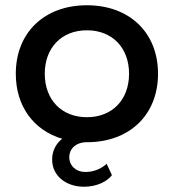

<svg xmlns="http://www.w3.org/2000/svg" viewBox="-20 -530 660 729"><path d="M310 -510C148 -510 40 -406 40 -250C40 -127 107 -36 216 -3C192 16 178 43 178 76C178 138 231 179 299 179C349 179 388 158 405 135L385 92C364 111 336 123 304 123C269 123 243 100 243 66C243 37 266 11 307 10H310C472 10 580 -94 580 -250C580 -406 472 -510 310 -510ZM310 -85C214 -85 150 -151 150 -250C150 -349 214 -415 310 -415C406 -415 470 -349 470 -250C470 -151 406 -85 310 -85Z"/></svg>

Font: Gully Medium
Style: Regular
Weight: 500
Designer: jaikishan Patel
Foundry: MagicType
Version: Version 1.000;Glyphs 3.2 (3242)